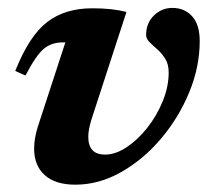

<svg xmlns="http://www.w3.org/2000/svg" viewBox="-20 -466 549 498"><path d="M498 -359.5Q498 -292.5 470.8 -226.5Q443.5 -160.5 397.5 -106.2Q351.5 -52 294 -19.5Q236.5 13 175.5 13Q123.5 13 96 -11.8Q68.5 -36.5 68.5 -80.5Q68.5 -106.5 78 -137L149.5 -356H142Q114 -356 94 -339.8Q74 -323.5 46 -270L19.5 -282Q56 -373.5 102.5 -409Q149 -444.5 219 -444.5Q247.5 -444.5 269 -442Q290.5 -439.5 308 -435L217 -155.5Q209 -129.5 209 -111Q209 -65 252.5 -65Q279.5 -65 308.2 -84Q337 -103 361.8 -134.2Q386.5 -165.5 402 -203.2Q417.5 -241 417.5 -278Q417.5 -299 408.8 -313.2Q400 -327.5 388.2 -337.8Q376.5 -348 367.8 -356.8Q359 -365.5 359 -375.5Q359 -406 379.2 -425.8Q399.5 -445.5 427 -445.5Q458.5 -445.5 478.2 -424Q498 -402.5 498 -359.5Z"/></svg>

Font: Newsreader Text
Style: Bold Italic
Weight: 700
Italic angle: -17°
Designer: Hugues Gentile
Foundry: Production Type
Version: Version 1.001